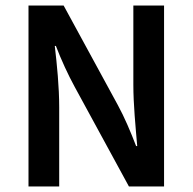

<svg xmlns="http://www.w3.org/2000/svg" viewBox="-20 -674 697 694"><path d="M83 -654V0H194V-286C194 -360 186 -440 178 -508H182C202 -456 226 -404 250 -360L446 0H573V-654H462V-368C462 -296 470 -216 476 -146H472C452 -198 430 -250 406 -294L210 -654Z"/></svg>

Font: DAIFUKU Sans Semibold
Style: Regular
Weight: 600
Designer: Original font ‘Source Sans 3’ : Paul D. Hunt
Foundry: Daifuku
Version: Version 1.000